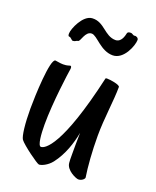

<svg xmlns="http://www.w3.org/2000/svg" viewBox="-122 -692 631 778"><g transform="rotate(20 193.5 -302.5)"><path d="M336 -3C329 -47 324 -112 324 -179C324 -255 337 -335 337 -394C337 -403 297 -410 280 -410C277 -410 274 -409 274 -407C203 -94 141 -58 123 -58C110 -58 106 -106 106 -149C106 -244 125 -379 127 -390C128 -394 128 -397 128 -400C128 -405 126 -408 123 -408C119 -408 113 -403 93 -403C79 -403 64 -407 59 -407C36 -407 30 -242 30 -190C30 -125 36 -73 45 -60C58 -42 132 12 140 12C150 12 175 2 193 -21C227 -65 244 -119 253 -166C252 -134 252 -100 252 -74C252 -57 252 -44 253 -37C255 -5 301 14 310 14C325 14 336 3 336 -3ZM307 -617C297 -617 293 -614 292 -606C287 -582 275 -568 259 -568C211 -568 193 -622 141 -619C101 -617 73 -548 73 -530C73 -526 72 -517 79 -517C86 -517 92 -506 97 -506C108 -506 110 -512 118 -513C128 -514 132 -560 160 -560C184 -560 216 -506 269 -506C317 -506 343 -575 343 -599C343 -607 333 -613 326 -611C318 -610 316 -617 307 -617Z"/></g></svg>

Font: Oregano
Style: Regular
Weight: 400
Designer: Astigmatic (AOETI)
Foundry: Astigmatic (AOETI)
Version: Version 1.000